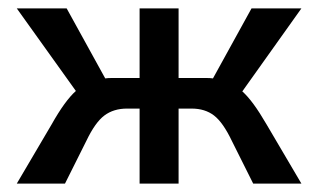

<svg xmlns="http://www.w3.org/2000/svg" viewBox="-20 -438 759 458"><path d="M558 -220Q583 -198 616 -141L699 0H584L533 -102Q512 -146 490.5 -162.5Q469 -179 437 -179H406V0H313V-179H283Q251 -179 229 -162.5Q207 -146 186 -102L135 0H20L103 -141Q135 -198 161 -221L20 -418H139L231 -251Q237 -252 250 -252H313V-418H406V-252H469Q482 -252 488 -251L580 -418H699Z"/></svg>

Font: EauTestText Semibold
Style: Regular
Weight: 600
Designer: Christian Thalmann (Catharsis Fonts)
Version: Version 0.001;PS 000.001;hotconv 1.0.88;makeotf.lib2.5.64775